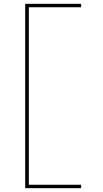

<svg xmlns="http://www.w3.org/2000/svg" viewBox="-20 -843 540 1006"><path d="M112 143V-823H405V-805H131V125H405V143Z"/></svg>

Font: Iosevka Slab Thin
Style: Regular
Weight: 100
Monospace: yes
Designer: Belleve Invis
Foundry: Belleve Invis
Version: Version 11.1.0; ttfautohint (v1.8.3)